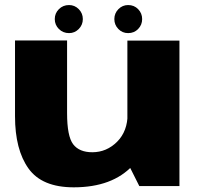

<svg xmlns="http://www.w3.org/2000/svg" viewBox="-20 -756 813 780"><path d="M546 0H709V-591H497.5V-96.5ZM252.5 -591.5H41V-284Q41 -148 95.8 -71.5Q150.5 5 279.5 5Q436.5 5 519.2 -83.8Q602 -172.5 602 -249.5L498.5 -294Q498.5 -223 455.8 -180.2Q413 -137.5 355 -137.5Q302 -137.5 277.2 -170Q252.5 -202.5 252.5 -296.5ZM260.5 -621.5Q283.5 -621.5 300 -638.2Q316.5 -655 316.5 -678.5Q316.5 -702 300 -718.8Q283.5 -735.5 260.5 -735.5Q236 -735.5 219.2 -718.8Q202.5 -702 202.5 -678.5Q202.5 -655 219.2 -638.2Q236 -621.5 260.5 -621.5ZM500.5 -621.5Q525 -621.5 541.2 -638.2Q557.5 -655 557.5 -678.5Q557.5 -702 541.2 -718.8Q525 -735.5 500.5 -735.5Q477.5 -735.5 461 -718.8Q444.5 -702 444.5 -678.5Q444.5 -655 460.8 -638.2Q477 -621.5 500.5 -621.5Z"/></svg>

Font: Anybody SemiExpanded ExtraBold
Style: Regular
Weight: 800
Width: 6
Version: Version 1.113;gftools[0.9.25]